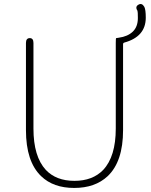

<svg xmlns="http://www.w3.org/2000/svg" viewBox="-20 -914 745 947"><path d="M183 -45Q108 -117 108 -272V-702Q108 -726 127 -726Q145 -726 145 -702V-280Q145 -142 206 -76Q257 -22 347 -22Q437 -22 489 -76Q551 -142 551 -280V-702Q551 -726 553 -726Q555 -726 566 -728Q610 -734 635 -758Q660 -782 660 -825Q660 -857 658 -861Q645 -881 663 -891Q680 -901 692 -880Q699 -866 699 -827Q699 -733 593 -704Q587 -702 587 -696V-272Q587 -117 511 -45Q449 13 346 13Q243 13 183 -45Z"/></svg>

Font: Resource Han Rounded JP ExtraLight
Style: Regular
Weight: 250
Designer: Cyano Hao (round all glyphs); Ryoko NISHIZUKA 西塚涼子 (kana, bopomofo & ideographs); Paul D. Hunt (Latin, Greek & Cyrillic)
Foundry: Cyano Hao
Version: 0.990